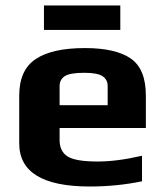

<svg xmlns="http://www.w3.org/2000/svg" viewBox="-20 -669 599 699"><path d="M511 -203V-321C511 -385.7 492.7 -430.7 456 -456C419.3 -481.3 363.7 -494 289 -494C209.7 -494 150 -480.7 110 -454C70 -427.3 50 -383 50 -321V-147C50 -42.3 135.7 10 307 10C372.3 10 435.7 3.7 497 -9V-102C437 -88 383 -81 335 -81C281.7 -81 245.3 -87.2 226 -99.5C206.7 -111.8 197 -131.7 197 -159V-203ZM372 -286H197V-356C197 -371.3 203.2 -383.2 215.5 -391.5C227.8 -399.8 251.7 -404 287 -404C319 -404 341.2 -399.8 353.5 -391.5C365.8 -383.2 372 -371.3 372 -356ZM418 -560V-649H140V-560Z"/></svg>

Font: Play
Style: Bold
Weight: 700
Designer: Jonas Hecksher
Foundry: Jonas Hecksher, Playtypeª, e-types AS
Version: Version 1.002